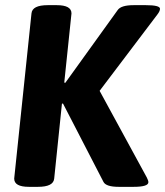

<svg xmlns="http://www.w3.org/2000/svg" viewBox="-20 -722 640 744"><path d="M200 -702Q257 -702 257 -670L229 -402L233 -401L436 -683Q449 -702 498 -702H545Q600 -702 600 -688Q600 -679 590 -666L366 -370L549 -34Q555 -22 555 -16Q555 2 498 2H440Q391 2 381 -17L224 -321L220 -320L190 -30Q187 2 127 2H92Q35 2 35 -30L102 -670Q105 -702 165 -702Z"/></svg>

Font: AsCom
Style: Bold Italic
Weight: 700
Italic angle: -48°
Designer: AsCom
Foundry: AsCom
Version: Version 1.001